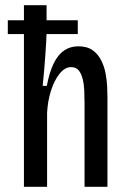

<svg xmlns="http://www.w3.org/2000/svg" viewBox="-20 -718 489 738"><path d="M10 -640H279V-587H10ZM72 0V-346V-698H159V-603Q159 -582 157.5 -556Q156 -530 154 -502Q152 -474 149.5 -445.5Q147 -417 144 -388H160Q170 -441 186.5 -474.5Q203 -508 226.5 -524Q250 -540 281 -540Q315 -540 336 -525Q357 -510 369 -486Q381 -462 386 -435Q391 -408 392 -383Q393 -358 393 -343V0H305V-319Q305 -343 304 -368Q303 -393 298 -413.5Q293 -434 283 -447Q273 -460 253 -460Q229 -460 208.5 -434Q188 -408 175.5 -368Q163 -328 161 -283V0Z"/></svg>

Font: Bricolage Grotesque Condensed
Style: Regular
Weight: 400
Width: 3
Designer: Mathieu Triay
Foundry: Atelier Triay
Version: Version 1.000;gftools[0.9.30]